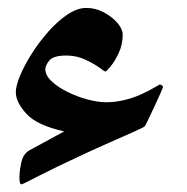

<svg xmlns="http://www.w3.org/2000/svg" viewBox="-20 -344 478 492"><path d="M397.9 -121.1Q397.9 -120.6 391.4 -105.5Q384.8 -90.3 375.7 -71Q366.7 -51.8 359.4 -36.6Q352.1 -21.5 351.1 -20.5Q350.1 -18.6 324.7 -7.1Q299.3 4.4 262.9 20.3Q226.6 36.1 192.4 52.2Q122.6 84.5 80.1 106.4Q37.6 128.4 35.2 128.4Q29.8 128.4 29.8 111.3Q29.8 94.2 34.7 72Q39.6 49.8 55.7 41L144.5 -7.3Q74.2 -22.9 47.4 -52.7Q20.5 -82.5 20.5 -107.4Q20.5 -124 31.7 -150.9Q43 -177.7 62 -207.5Q81.1 -237.3 104.5 -263.7Q127.9 -290 153.1 -306.9Q178.2 -323.7 201.2 -323.7Q224.6 -323.7 245.8 -312.5Q267.1 -301.3 280.8 -285.4Q294.4 -269.5 294.4 -255.4Q294.4 -230 284.4 -208.5Q274.4 -187 263.4 -173.8Q252.4 -160.6 249.5 -160.6Q248.5 -160.6 234.4 -170.9Q220.2 -181.2 198 -191.4Q175.8 -201.7 150.4 -201.7Q116.7 -201.7 106.4 -189Q96.2 -176.3 96.2 -166.5Q96.2 -150.9 112.3 -135.7Q128.4 -120.6 153.1 -108.4Q177.7 -96.2 204.3 -89.1Q231 -82 252 -82Q274.9 -82 297.4 -87.4Q321.3 -92.8 341.8 -102.3Q362.3 -111.8 375.5 -119.6Q388.7 -127.4 389.6 -127.4Q392.1 -127.4 395 -125.2Q397.9 -123 397.9 -121.1Z"/></svg>

Font: Scheherazade New
Style: Bold
Weight: 700
Designer: SIL International
Foundry: SIL International
Version: Version 4.000